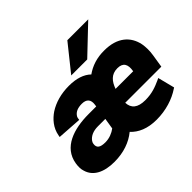

<svg xmlns="http://www.w3.org/2000/svg" viewBox="-167 -981 1222 1222"><g transform="rotate(-45 444.0 -370.0)"><path d="M50 -158C46 -133 46 -109 53 -89C72 -23 137 10 231 10C314 10 383 -15 434 -57C472 -16 529 10 611 10C695 10 771 -15 826 -52L834 -57L805 -171L793 -165C749 -145 708 -129 648 -129C579 -129 547 -157 545 -208H870L884 -296C890 -333 889 -366 884 -395C867 -480 803 -538 687 -538C620 -539 565 -520 520 -488C486 -521 435 -538 368 -538C297 -538 235 -520 187 -489C147 -462 108 -420 98 -360L96 -349L261 -338L263 -352C264 -358 266 -363 270 -368C284 -388 308 -399 345 -399C387 -399 406 -377 400 -336L398 -322H330C196 -322 70 -282 50 -158ZM217 -166C218 -173 220 -179 225 -186C242 -210 273 -225 316 -225H383L371 -151C347 -133 314 -119 278 -119C232 -119 212 -133 217 -166ZM425 -574H569L754 -750H566ZM564 -314C582 -364 610 -399 665 -399C715 -399 732 -370 723 -316V-314Z"/></g></svg>

Font: Asimov Pro
Style: UltObl
Weight: 900
Designer: Google
Version: Version 2.000980; 2014